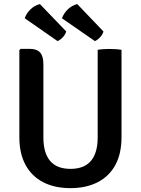

<svg xmlns="http://www.w3.org/2000/svg" viewBox="-20 -934 710 967"><path d="M592 -243Q592 -160 560.8 -102.8Q529.5 -45.5 471.5 -16Q413.5 13.5 334.5 13.5Q255.5 13.5 198 -16Q140.5 -45.5 109 -102.8Q77.5 -160 77.5 -243V-681.5L84 -688H129.5Q165.5 -688 182 -669.5Q198.5 -651 198.5 -611.5V-242.5Q198.5 -164 232.2 -123.8Q266 -83.5 335 -83.5Q404 -83.5 438 -123.8Q472 -164 472 -242.5V-683Q485.5 -685.5 501.5 -686.5Q517.5 -687.5 530.5 -687.5Q543 -687.5 560.5 -686.5Q578 -685.5 592 -683ZM181 -913.5 313.5 -775.5Q309 -760 296.5 -746.5Q284 -733 270 -727L104.5 -842Q113 -866.5 132.8 -886.2Q152.5 -906 181 -913.5ZM369 -913.5 501 -775.5Q497 -760.5 484.5 -746.8Q472 -733 458 -727L292 -842Q301 -866.5 320.8 -886.2Q340.5 -906 369 -913.5Z"/></svg>

Font: Signika Medium
Style: Regular
Weight: 500
Designer: Anna Giedry
Foundry: Anna Giedry
Version: Version 2.000